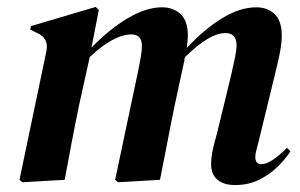

<svg xmlns="http://www.w3.org/2000/svg" viewBox="-20 -517 863 552"><path d="M166 0 44 7 36 0 113 -368Q122 -408 85 -423L67 -432L69 -442L255 -497L264 -488L243 -380Q294 -433 347 -464.5Q400 -496 446 -496Q478 -496 499 -476.5Q520 -457 520 -416Q520 -407 519 -398Q518 -389 517 -379Q567 -433 618.5 -464.5Q670 -496 717 -496Q749 -496 769.5 -476.5Q790 -457 790 -416Q790 -395 786 -372.5Q782 -350 776 -326L724 -112Q720 -96 717 -85Q714 -74 714 -66Q714 -45 731 -45Q746 -45 764.5 -57.5Q783 -70 805 -92L815 -82Q801 -60 778 -37.5Q755 -15 724.5 0Q694 15 656 15Q623 15 605 -0.5Q587 -16 587 -44Q587 -65 592 -87.5Q597 -110 604 -134L645 -303Q651 -329 655.5 -351Q660 -373 660 -387Q660 -422 628 -422Q582 -422 512 -353Q511 -351 510.5 -348.5Q510 -346 510 -343L482 -213Q471 -160 461 -107Q451 -54 440 0L319 7L311 0L378 -317Q382 -337 385 -354.5Q388 -372 388 -385Q388 -418 358 -418Q307 -418 238 -353L207 -213Q196 -160 186 -107Q176 -54 166 0Z"/></svg>

Font: DeepMind Serif Display
Style: Italic
Weight: 400
Italic angle: -12°
Designer: Frank Grießhammer / Modifications: Colophon Foundry
Foundry: Colophon Foundry
Version: Version 5.003; ttfautohint (v1.8.2)